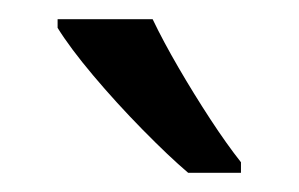

<svg xmlns="http://www.w3.org/2000/svg" viewBox="-20 -786 311 200"><path d="M139 -766Q150 -743 166 -715.5Q182 -688 199 -662Q216 -636 231 -617V-606H176Q156 -623 128.5 -651Q101 -679 77 -707.5Q53 -736 40 -757V-766Z"/></svg>

Font: Noto Sans Hebrew Condensed
Style: Regular
Weight: 400
Width: 3
Designer: Monotype Design Team
Foundry: Monotype Imaging Inc.
Version: Version 2.004; ttfautohint (v1.8.4.7-5d5b)